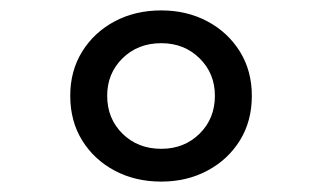

<svg xmlns="http://www.w3.org/2000/svg" viewBox="-20 -828 640 369"><path d="M290 -479Q240 -479 200.5 -500Q161 -521 138 -558Q115 -595 115 -644Q115 -692 138 -729Q161 -766 200.5 -787Q240 -808 290 -808Q339 -808 378.5 -787Q418 -766 441 -729Q464 -692 464 -644Q464 -595 441 -558Q418 -521 378.5 -500Q339 -479 290 -479ZM290 -542Q334 -542 363.5 -571Q393 -600 393 -644Q393 -687 363.5 -716Q334 -745 290 -745Q245 -745 215.5 -716Q186 -687 186 -644Q186 -600 215.5 -571Q245 -542 290 -542Z"/></svg>

Font: Panamera Medium
Style: Regular
Weight: 500
Designer: Bastien Sozeau
Foundry: NBR — Bastien Sozeau
Version: Version 3.002; ttfautohint (v1.8.4.7-5d5b);gftools[0.9.33]